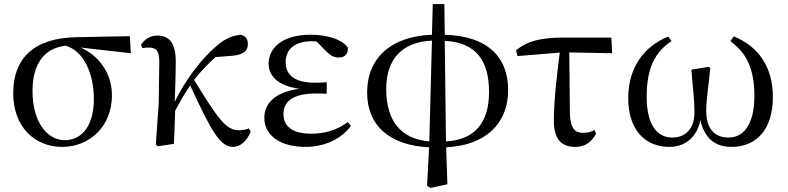

<svg xmlns="http://www.w3.org/2000/svg" viewBox="-20 -708 3879 945"><path d="M286 15C421 15 531 -86 531 -239C531 -349 465 -435 377 -474L624 -446L619 -530L360 -525C142 -522 45 -417 45 -249C45 -85 149 15 286 15ZM302 -483C395 -458 442 -341 442 -220C442 -91 384 -18 299 -18C212 -18 140 -107 140 -261C140 -386 192 -470 302 -483Z M1127 15C1160 15 1194 -11 1214 -60L1205 -76C1194 -71 1176 -67 1156 -67C1093 -67 1055 -120 935 -315C971 -360 1006 -396 1041 -427L1118 -433C1172 -437 1200 -454 1200 -491C1200 -520 1184 -532 1165 -537C1129 -533 1093 -523 1046 -482C972 -419 894 -318 840 -207C842 -273 845 -340 845 -401C846 -498 812 -533 753 -533C717 -533 690 -512 674 -488L681 -471C690 -473 701 -474 712 -474C750 -474 764 -457 764 -402L761 -198L747 4L756 12L836 0C839 -54 840 -107 842 -162C870 -216 888 -245 916 -288C1020 -63 1063 15 1127 15Z M1483 15C1583 15 1663 -28 1707 -88L1692 -107C1640 -69 1582 -50 1511 -50C1419 -50 1375 -87 1375 -147C1375 -203 1413 -248 1539 -248C1550 -248 1561 -248 1588 -247V-303C1564 -301 1548 -301 1531 -301C1425 -301 1386 -342 1386 -403C1386 -465 1431 -505 1513 -505L1538 -504L1582 -459C1611 -430 1626 -425 1651 -425C1677 -425 1695 -444 1692 -474C1661 -517 1585 -537 1508 -537C1369 -537 1302 -471 1302 -395C1302 -334 1348 -285 1454 -271C1329 -254 1281 -196 1281 -128C1281 -39 1363 15 1483 15Z M2093 -12C1955 -24 1881 -110 1881 -270C1881 -417 1959 -502 2106 -508ZM2082 206 2099 217 2182 199 2176 17C2367 8 2481 -97 2481 -265C2481 -427 2380 -531 2169 -537L2167 -688H2110L2106 -537C1908 -530 1787 -425 1787 -253C1787 -86 1902 8 2092 17ZM2169 -507C2326 -499 2387 -406 2387 -255C2387 -108 2320 -20 2175 -12Z M2811 15C2860 15 2891 -8 2914 -50L2906 -68C2889 -59 2872 -54 2850 -54C2812 -54 2788 -74 2785 -145L2782 -450L2993 -446L2989 -523H2757C2642 -523 2578 -507 2520 -461L2527 -432L2735 -449C2722 -342 2706 -221 2706 -113C2706 -20 2746 15 2811 15Z M3274 15C3350 15 3410 -30 3427 -117C3447 -28 3499 15 3580 15C3697 15 3784 -63 3784 -231C3784 -382 3709 -482 3591 -529L3575 -505C3656 -447 3693 -366 3693 -236C3693 -91 3637 -31 3566 -31C3494 -31 3456 -77 3456 -163C3456 -218 3469 -298 3476 -373L3467 -379L3383 -365C3389 -281 3398 -221 3398 -155C3398 -72 3351 -31 3290 -31C3216 -31 3163 -89 3163 -232C3163 -371 3202 -450 3285 -506L3269 -528C3153 -481 3072 -379 3072 -225C3072 -67 3157 15 3274 15Z"/></svg>

Font: Noto Serif JP Medium
Style: Regular
Weight: 500
Designer: Ryoko NISHIZUKA 西塚涼子 (kana & ideographs); Frank Grießhammer (Latin, Greek & Cyrillic); Wenlong ZHANG 张文龙 (bopomofo); San
Foundry: Adobe
Version: Version 2.001;hotconv 1.1.0;makeotfexe 2.6.0